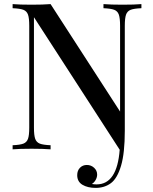

<svg xmlns="http://www.w3.org/2000/svg" viewBox="-20 -728 745 936"><path d="M669.4 -708V-688Q633.3 -686.5 616.9 -680.2Q600.6 -673.8 594.5 -656.7Q588.4 -639.6 588.4 -602.1V-90.8Q588.4 18.6 570.1 80.1Q551.8 141.6 520.8 164.8Q489.7 188 446.3 188Q407.7 188 382.1 172.9Q356.4 157.7 356.4 126Q356.4 103.5 369.9 89.8Q383.3 76.2 403.3 76.2Q423.8 76.2 438.7 89.8Q453.6 103.5 453.6 123Q453.6 136.2 446.3 149.2Q439 162.1 427.7 168.9Q439.5 170.9 450.7 170.9Q550.8 170.9 563.5 2L145.5 -644V-106Q145.5 -68.4 151.6 -51.3Q157.7 -34.2 174.1 -27.8Q190.4 -21.5 226.6 -20V0Q190.4 -2.9 134.3 -2.9Q74.7 -2.9 41.5 0V-20Q77.6 -21.5 94 -27.8Q110.4 -34.2 116.5 -51.3Q122.6 -68.4 122.6 -106V-602.1Q122.6 -639.6 116.5 -656.7Q110.4 -673.8 94 -680.2Q77.6 -686.5 41.5 -688V-708Q74.2 -705.1 134.3 -705.1Q189.5 -705.1 226.6 -708L565.4 -184.1V-602.1Q565.4 -639.6 559.3 -656.7Q553.2 -673.8 536.9 -680.2Q520.5 -686.5 484.4 -688V-708Q520.5 -705.1 576.7 -705.1Q636.7 -705.1 669.4 -708Z"/></svg>

Font: Playfair Display SC
Style: Regular
Weight: 400
Designer: Claus Eggers Sørensen
Foundry: Claus Eggers Sørensen
Version: Version 1.004;PS 001.004;hotconv 1.0.70;makeotf.lib2.5.58329